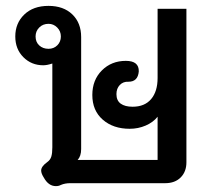

<svg xmlns="http://www.w3.org/2000/svg" viewBox="-20 -623 712 653"><path d="M170 10Q145 10 129 -19Q120 -33 120 -43Q120 -57 141 -72Q151 -79 154.5 -90.5Q158 -102 158 -122V-407Q140 -401 127 -401Q87 -401 59.5 -428.5Q32 -456 32 -499Q32 -544 62.5 -573.5Q93 -603 145 -603Q196 -603 226 -574Q256 -545 256 -497V-116Q256 -92 244 -79H516V-226Q501 -207 475.5 -196Q450 -185 421 -185Q365 -185 329.5 -216Q294 -247 294 -300Q294 -351 326.5 -383.5Q359 -416 408 -416Q453 -416 452 -380Q449 -345 417 -345Q399 -346 387.5 -334Q376 -322 376 -303Q376 -281 390.5 -270.5Q405 -260 431 -260Q472 -260 494 -286Q516 -312 516 -358V-593H614V-71Q614 -39 594.5 -19.5Q575 0 542 0H219Q201 0 187 6Q180 10 170 10ZM187 -499Q187 -517 174.5 -529.5Q162 -542 145 -542Q126 -542 113.5 -529.5Q101 -517 101 -499Q101 -480 113.5 -468.5Q126 -457 145 -457Q163 -457 175 -469Q187 -481 187 -499Z"/></svg>

Font: Niramit Medium
Style: Regular
Weight: 500
Designer: Katatrad Aksorn Co.,Ltd.
Foundry: Cadson Demak Co.,Ltd.
Version: Version 1.000; ttfautohint (v1.6)